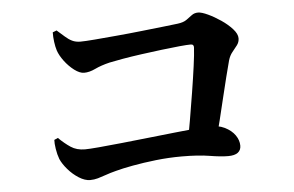

<svg xmlns="http://www.w3.org/2000/svg" viewBox="-45 -716 1091 713"><g transform="rotate(-5 500.0 -359.5)"><path d="M172.8 -625.4 187.5 -631.2Q203.6 -617.3 216.1 -606.1Q228.6 -594.8 241.7 -588.5Q254.8 -582.1 272.5 -582.1Q289 -582.1 325.6 -585.1Q362.1 -588.1 408.5 -592.3Q454.9 -596.4 501.2 -601.6Q547.5 -606.7 584.5 -610.8Q621.6 -615 637.6 -617Q659.5 -619.7 671.4 -628.3Q683.3 -637 693.1 -644.3Q702.9 -651.6 716.5 -651.6Q729.8 -651.6 753.1 -640.7Q776.5 -629.8 800.6 -613.4Q824.8 -596.9 841.6 -578.3Q858.3 -559.7 858.3 -543.5Q858.3 -529.4 849.9 -518.1Q841.5 -506.9 831.3 -494.6Q821.2 -482.4 816 -464.5Q809.4 -439 800.4 -404.4Q791.5 -369.8 782 -329.2Q772.4 -288.6 761.9 -246.1Q751.3 -203.6 740.4 -162.4H634.4Q642.6 -203.1 651.6 -254.6Q660.5 -306.1 668.8 -358.6Q677.2 -411.1 683.1 -454.6Q689.1 -498.1 690.4 -522.9Q691.4 -535.8 679.2 -535.8Q666.2 -535.8 636.7 -533Q607.2 -530.2 570 -525.6Q532.8 -521 494.1 -515.7Q455.5 -510.4 423.5 -504.8Q391.4 -499.2 373.1 -495.2Q340.6 -487.3 318.2 -476.5Q295.8 -465.7 276.1 -465.7Q259.7 -465.7 239.8 -480.7Q219.9 -495.8 203.9 -517.1Q188 -538.5 181.8 -557.2Q177.4 -571.1 174.9 -589.7Q172.4 -608.4 172.8 -625.4ZM143.8 -227 157.5 -233.1Q179.8 -211.2 201.6 -196.7Q223.5 -182.1 254.4 -182.1Q269.5 -182.1 306.1 -185.3Q342.7 -188.5 391.9 -193.6Q441 -198.7 493.7 -204.5Q546.4 -210.2 593.5 -215.3Q640.6 -220.4 674 -223.6Q707.4 -226.8 716.8 -226.8Q753.9 -228.3 778.9 -215.9Q803.9 -203.4 817 -184.5Q830 -165.5 830 -145.6Q830 -129 818.2 -119.9Q806.3 -110.8 781.9 -110.8Q755.1 -110.8 713.2 -117.7Q671.4 -124.6 609.3 -124.6Q561.3 -124.6 513.2 -119.2Q465.1 -113.7 425.7 -106.4Q386.2 -99.1 361.5 -92.3Q339.3 -86.6 323 -80.7Q306.7 -74.9 292.7 -70.9Q278.7 -66.9 263.6 -66.9Q243.9 -66.9 221.8 -80.9Q199.7 -94.9 182.1 -115.3Q164.4 -135.8 156.2 -154.5Q149.5 -172.1 146.2 -193.4Q142.9 -214.6 143.8 -227Z"/></g></svg>

Font: Noto Serif HK
Style: Regular
Weight: 200
Designer: Ryoko NISHIZUKA 西塚涼子 (kana & ideographs); Frank Grießhammer (Latin, Greek & Cyrillic); Wenlong ZHANG 张文龙 (bopomofo); San
Foundry: Adobe
Version: Version 2.001;hotconv 1.1.0;makeotfexe 2.6.0